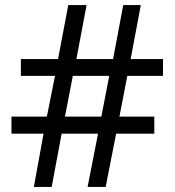

<svg xmlns="http://www.w3.org/2000/svg" viewBox="-20 -734 686 754"><path d="M480 -436 449 -276H586V-209H436L395 0H324L365 -209H222L183 0H113L151 -209H25V-276H164L196 -436H62V-502H208L248 -714H320L280 -502H424L464 -714H533L493 -502H620V-436ZM235 -276H378L409 -436H266Z"/></svg>

Font: Noto Sans Inscriptional Pahlavi
Style: Regular
Weight: 400
Designer: Monotype Design Team
Foundry: Monotype Imaging Inc.
Version: Version 2.003; ttfautohint (v1.8.4.7-5d5b)